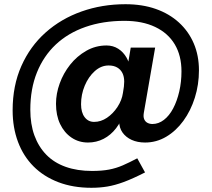

<svg xmlns="http://www.w3.org/2000/svg" viewBox="-20 -730 1005 912"><path d="M40 -206Q40 -323 81.5 -416.5Q123 -510 196.5 -575.5Q270 -641 367.5 -675.5Q465 -710 576 -710Q656 -710 720 -687.5Q784 -665 830 -623Q876 -581 900.5 -523.5Q925 -466 925 -396Q925 -328 905.5 -266Q886 -204 851 -156Q816 -108 769.5 -80.5Q723 -53 669 -53Q633 -53 605.5 -65.5Q578 -78 562 -100.5Q546 -123 546 -154Q546 -170 549 -187Q552 -204 554 -222L572 -202Q557 -154 531.5 -121Q506 -88 472 -70.5Q438 -53 398 -53Q354 -53 319.5 -76.5Q285 -100 265.5 -141Q246 -182 246 -237Q246 -285 263.5 -333.5Q281 -382 313 -422.5Q345 -463 389.5 -488.5Q434 -514 486 -514Q517 -514 541.5 -498.5Q566 -483 581.5 -455.5Q597 -428 600 -391L574 -343L601 -504H717L663 -193Q660 -175 665 -163.5Q670 -152 680.5 -146.5Q691 -141 704 -141Q733 -141 758.5 -160.5Q784 -180 802.5 -215Q821 -250 831.5 -295.5Q842 -341 842 -391Q842 -466 810 -519.5Q778 -573 717 -602Q656 -631 571 -631Q469 -631 386 -602Q303 -573 245 -518.5Q187 -464 155.5 -386Q124 -308 124 -209Q124 -140 143.5 -86.5Q163 -33 200 5Q237 43 292 62.5Q347 82 417 82Q464 82 498 75.5Q532 69 563 55.5Q594 42 632 22L669 89Q610 119 568 134.5Q526 150 490 156Q454 162 414 162Q327 162 257.5 135.5Q188 109 139.5 60.5Q91 12 65.5 -56Q40 -124 40 -206ZM564 -289Q567 -306 568.5 -318.5Q570 -331 570 -342Q570 -366 561.5 -383Q553 -400 536.5 -409.5Q520 -419 496 -419Q460 -419 430 -392Q400 -365 382.5 -323Q365 -281 365 -235Q365 -196 382 -173.5Q399 -151 427 -151Q459 -151 488 -170.5Q517 -190 538 -222Q559 -254 564 -289Z"/></svg>

Font: Our Lexend Medium
Style: Regular
Weight: 500
Designer: Bonnie Shaver-Troup, Thomas Jockin
Foundry: Lexend
Version: Version 1.007